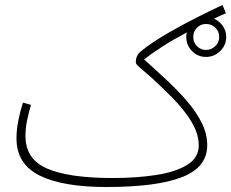

<svg xmlns="http://www.w3.org/2000/svg" viewBox="-20 -728 926 769"><path d="M406 21Q231 21 138.5 -25Q46 -71 46 -174Q46 -207 53.5 -245.5Q61 -284 72 -317L104 -308Q96 -280 89 -248.5Q82 -217 82 -183Q82 -90 169.5 -52.5Q257 -15 432 -15Q526 -15 604.5 -27Q683 -39 729.5 -67.5Q776 -96 776 -146Q776 -191 748 -238.5Q720 -286 668 -339Q617 -390 585.5 -418Q554 -446 539 -458.5Q524 -471 524 -478Q524 -493 528.5 -502.5Q533 -512 540 -519Q587 -559 674.5 -608Q762 -657 871 -708L885 -675Q861 -665 837 -653Q858 -644 872 -624.5Q886 -605 886 -580Q886 -547 862 -523.5Q838 -500 805 -500Q772 -500 749 -523.5Q726 -547 726 -580Q726 -590 728 -598Q673 -569 629.5 -541Q586 -513 557 -490Q603 -449 648 -407Q693 -365 729.5 -322.5Q766 -280 788 -236Q810 -192 810 -146Q810 -58 709 -18.5Q608 21 406 21ZM805 -528Q826 -528 842 -543Q858 -558 858 -580Q858 -602 842.5 -617Q827 -632 805 -632Q784 -632 769 -617Q754 -602 754 -580Q754 -558 769 -543Q784 -528 805 -528Z"/></svg>

Font: Noto Sans Arabic UI XLt
Style: Regular
Weight: 200
Designer: Monotype Design Team, Nadine Chahine and Nizar Qandah
Foundry: Monotype Imaging Inc.
Version: Version 2.010; ttfautohint (v1.8.4.7-5d5b)